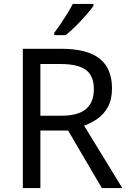

<svg xmlns="http://www.w3.org/2000/svg" viewBox="-20 -964 662 984"><path d="M294 -714Q427 -714 490.5 -663.5Q554 -613 554 -511Q554 -454 533 -416Q512 -378 479.5 -355.5Q447 -333 411 -320L607 0H502L329 -295H187V0H97V-714ZM289 -636H187V-371H294Q381 -371 421 -405.5Q461 -440 461 -507Q461 -577 419 -606.5Q377 -636 289 -636ZM459 -934Q447 -916 422 -887.5Q397 -859 368.5 -830.5Q340 -802 316 -784H258V-796Q273 -815 290.5 -841Q308 -867 325 -894.5Q342 -922 353 -944H459Z"/></svg>

Font: Noto Sans Limbu
Style: Regular
Weight: 400
Designer: Monotype Design Team
Foundry: Monotype Imaging Inc.
Version: Version 2.004; ttfautohint (v1.8.4.7-5d5b)